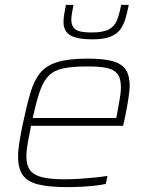

<svg xmlns="http://www.w3.org/2000/svg" viewBox="-20 -758 602 786"><path d="M255 8Q181 8 136.5 -3Q92 -14 73 -41.5Q54 -69 54 -117Q54 -143 59.5 -177Q65 -211 74 -254Q90 -329 105 -379.5Q120 -430 145.5 -460.5Q171 -491 217 -504.5Q263 -518 339 -518Q404 -518 441.5 -507.5Q479 -497 495 -472.5Q511 -448 511 -405Q511 -396 508 -372Q505 -348 499.5 -317.5Q494 -287 487 -256L484 -243H107Q99 -203 93.5 -172Q88 -141 88 -118Q88 -82 103 -61.5Q118 -41 152.5 -32.5Q187 -24 246 -24Q273 -24 304.5 -26Q336 -28 366.5 -31Q397 -34 420 -38L413 -5Q395 -1 368.5 2Q342 5 312.5 6.5Q283 8 255 8ZM114 -275H456L460 -296Q466 -329 470.5 -355Q475 -381 475 -400Q475 -438 460.5 -456Q446 -474 416.5 -480Q387 -486 340 -486Q279 -486 241 -478.5Q203 -471 180.5 -449Q158 -427 143.5 -385.5Q129 -344 114 -275ZM359 -597Q312 -597 286 -605.5Q260 -614 250 -630Q240 -646 240 -667Q240 -683 243 -701Q246 -719 250 -738H281Q277 -719 274.5 -704Q272 -689 272 -676Q272 -651 288.5 -638Q305 -625 354 -625Q402 -625 425.5 -637.5Q449 -650 459 -675.5Q469 -701 476 -738H507Q501 -707 493.5 -681.5Q486 -656 472 -637Q458 -618 431 -607.5Q404 -597 359 -597Z"/></svg>

Font: Saira Thin
Style: Italic
Weight: 100
Italic angle: -12°
Designer: Hector Gatti with collaboration of the Omnibus-Type team
Foundry: Omnibus-Type
Version: Version 1.101